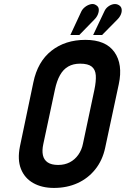

<svg xmlns="http://www.w3.org/2000/svg" viewBox="-20 -913 619 944"><path d="M444 -817Q456 -829 461.5 -843Q467 -857 465.5 -869Q464 -881 452 -888Q440 -896 425 -892Q410 -888 398 -878.5Q386 -869 380 -857L326 -741H370ZM557 -817Q569 -829 574.5 -842.5Q580 -856 578 -868.5Q576 -881 564 -888Q552 -895 538 -892.5Q524 -890 511.5 -880.5Q499 -871 493 -857L438 -741H482ZM144 -508 78 -193Q65 -128 83 -82.5Q101 -37 143.5 -13Q186 11 245 11Q309 11 361 -12.5Q413 -36 448.5 -80.5Q484 -125 497 -186L564 -499Q585 -597 542.5 -657Q500 -717 400 -717Q301 -717 233 -663.5Q165 -610 144 -508ZM193 -205 250 -472Q259 -515 275 -543.5Q291 -572 315.5 -586Q340 -600 374 -600Q413 -600 431 -585.5Q449 -571 451 -542.5Q453 -514 444 -471L388 -207Q382 -176 365 -152Q348 -128 323 -115Q298 -102 266 -102Q233 -102 214.5 -114.5Q196 -127 191 -150Q186 -173 193 -205Z"/></svg>

Font: Advent Pro
Style: Bold Italic
Weight: 700
Italic angle: -12°
Designer: VivaRado, Andreas Kalpakidis
Foundry: VivaRado, Andreas Kalpakidis
Version: Version 3.000